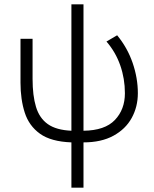

<svg xmlns="http://www.w3.org/2000/svg" viewBox="-20 -660 716 890"><path d="M311 210V0Q216.5 -3.5 165.5 -40Q114.5 -76.5 94.8 -137.8Q75 -199 75 -277V-480H131V-294Q131 -217 146.8 -164.8Q162.5 -112.5 201.5 -84.8Q240.5 -57 311 -54V-640H367V-54Q466 -55 512.5 -103.8Q559 -152.5 559 -228Q559 -295 537.5 -356.8Q516 -418.5 473.5 -467.5L523 -496.5Q570.5 -439 594.8 -368.5Q619 -298 619 -228Q619 -165 590.5 -113.2Q562 -61.5 505.8 -30.8Q449.5 0 367 0V210Z"/></svg>

Font: Geologica Thin
Style: Regular
Weight: 100
Designer: Sindre Bremnes, Frode Helland
Foundry: Monokrom Skriftforlag AS
Version: Version 1.010; ttfautohint (v1.8.4.7-5d5b);gftools[0.9.28]